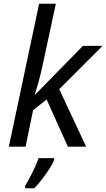

<svg xmlns="http://www.w3.org/2000/svg" viewBox="-20 -780 565 1021"><path d="M27 0 188 -760H277L212 -458Q195 -378 182.5 -334.5Q170 -291 165 -277H167L421 -536H525L295 -306L438 0H341L228 -251L156 -194L116 0ZM114 221V208Q124 191 138 165Q152 139 165 110.5Q178 82 185 61H268V71Q262 87 245 114Q228 141 206 170Q184 199 162 221Z"/></svg>

Font: Manna Sans
Style: Italic
Weight: 400
Italic angle: -12°
Designer: Monotype Design Team
Foundry: Monotype Imaging Inc.
Version: Version 2.001.1; ttfautohint (v1.8.2)